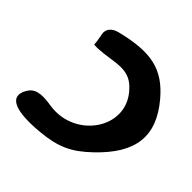

<svg xmlns="http://www.w3.org/2000/svg" viewBox="-202 -1072 1201 1201"><g transform="rotate(45 398.5 -471.0)"><path d="M216 -853C168 -841 143 -809 151 -771C158 -738 163 -702 162 -694C161 -686 224 -689 305 -702C416 -720 468 -705 525 -638C678 -457 489 -187 237 -228C139 -244 93 -231 66 -183C12 -87 101 -45 312 -65C456 -79 535 -114 637 -212C829 -395 847 -562 695 -742C575 -884 450 -912 216 -853Z"/></g></svg>

Font: Hussar Skorodowane
Style: Ky
Weight: 700
Foundry: Cannot Into Space Fonts
Version: Version 0.892